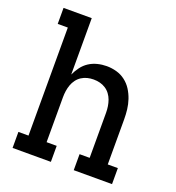

<svg xmlns="http://www.w3.org/2000/svg" viewBox="-133 -841 866 947"><g transform="rotate(20 300.0 -367.5)"><path d="M39 0V-84H92V-651H39V-735H187V-439Q197 -461 211.5 -480.5Q226 -500 246 -513Q266 -526 290 -532Q314 -538 338 -538Q364 -538 389.5 -531Q415 -524 436 -508Q457 -492 471 -470Q485 -448 493.5 -423Q502 -398 505 -372Q508 -346 508 -320V-84H561V0H360V-84H413V-320Q413 -337 410.5 -353.5Q408 -370 402.5 -385.5Q397 -401 387 -414.5Q377 -428 363 -437Q349 -446 333 -450Q317 -454 300 -454Q283 -454 267 -450Q251 -446 237 -437Q223 -428 213 -414.5Q203 -401 197.5 -385.5Q192 -370 189.5 -353.5Q187 -337 187 -320V-84H240V0Z"/></g></svg>

Font: Iosevka Curly Slab MdEx
Style: Regular
Weight: 500
Width: 7
Monospace: yes
Designer: Belleve Invis
Foundry: Belleve Invis
Version: Version 11.1.0; ttfautohint (v1.8.3)